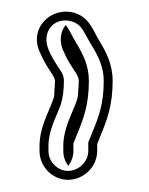

<svg xmlns="http://www.w3.org/2000/svg" viewBox="-20 -700 251 323"><path d="M71.5 -547.5V-547C71.5 -536.3 71 -537.6 67.9 -528.5C60.4 -508.3 46.5 -484.5 46.5 -454V-446C46.5 -419.7 68.2 -397.5 94.5 -397.5C120.6 -397.5 143.5 -419.4 143.5 -446V-457.6L148.9 -471.2C160.4 -498.7 169.5 -523.5 169.5 -564C169.5 -591.6 158.6 -612.3 147.4 -630.9C137.1 -647.1 131.2 -670.4 105.7 -678.2C66.7 -690 26.4 -652.6 48.2 -609.7C52.7 -599.3 56.4 -592.8 64.7 -579.9C69.5 -572.8 72.5 -567.6 72.5 -564C72.5 -558.1 72.1 -552.6 71.5 -547.5ZM87.5 -564C87.5 -574.9 81.8 -581.3 77.3 -588.1C69.2 -600.7 66.2 -606.1 62 -615.7C48.7 -646.3 71.3 -672.9 101.3 -663.8C118.8 -658.5 121.8 -643.3 134.6 -623.1C145.4 -605.1 154.5 -587.3 154.5 -564C154.5 -525.8 146.5 -504.2 135.1 -476.8L128.5 -460.4V-446C128.5 -428.1 112.5 -412.5 94.5 -412.5C76.7 -412.5 61.5 -427.9 61.5 -446V-454C61.5 -480.1 73.5 -500.8 82.1 -523.5C85.6 -534.2 87.5 -549 87.5 -564ZM111.5 -547.1C111.5 -536.4 110.3 -534.8 107.6 -526.5C99.6 -505.2 86.5 -482.8 86.5 -454V-446C86.5 -436.4 89.7 -427.8 94.8 -420.9C99.7 -427.3 103.5 -436.4 103.5 -446V-458.7L109.4 -473.4C120.8 -500.9 129.5 -524.3 129.5 -564C129.5 -590 119.3 -609.4 108.4 -627.6C101.7 -638 97.5 -649.3 90.6 -658C82.2 -647.7 78.2 -630.8 87.6 -612.3C92.2 -601.8 95.3 -596.3 103.6 -583.5C108.4 -576.3 112.5 -570.5 112.5 -564C112.5 -558 112.1 -552.4 111.5 -547.1Z"/></svg>

Font: HoneyBee
Style: Blur
Weight: 700
Foundry: Cannot Into Space Fonts
Version: Version 0.89